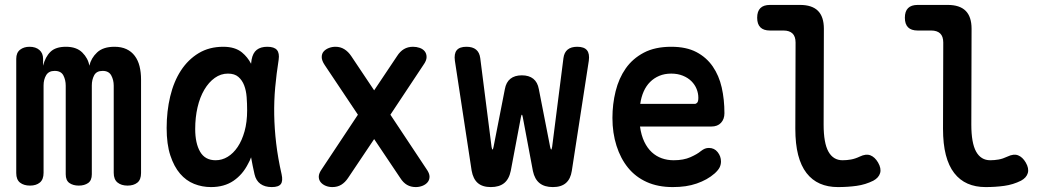

<svg xmlns="http://www.w3.org/2000/svg" viewBox="-20 -750 4240 780"><path d="M102 4Q77 4 61.5 -8Q46 -20 46 -47V-511Q46 -536 61.5 -548Q77 -560 100 -560Q125 -560 140 -547Q155 -534 155 -511V-483Q164 -519 185 -539.5Q206 -560 248 -560Q291 -560 314.5 -536.5Q338 -513 343 -483Q350 -514 374.5 -537Q399 -560 445 -560Q473 -560 493.5 -550.5Q514 -541 527.5 -523Q541 -505 547 -480.5Q553 -456 553 -427V-47Q553 -20 538 -8Q523 4 498 4Q473 4 457.5 -8.5Q442 -21 442 -48V-402Q442 -425 432 -443.5Q422 -462 397 -462Q372 -462 362.5 -444Q353 -426 353 -403V-42Q353 -17 338 -6.5Q323 4 300 4Q277 4 262 -6.5Q247 -17 247 -42V-402Q247 -425 237.5 -443.5Q228 -462 202 -462Q178 -462 167.5 -444.5Q157 -427 157 -403V-48Q157 -21 142 -8.5Q127 4 102 4Z M837 10Q801 10 768.5 -3Q736 -16 711.5 -44.5Q687 -73 672 -118.5Q657 -164 657 -230Q657 -298 671.5 -358.5Q686 -419 715 -463.5Q744 -508 787 -534Q830 -560 887 -560Q935 -560 963 -537Q986 -518 1000 -491L1002 -507Q1007 -535 1023 -547.5Q1039 -560 1066 -560Q1094 -560 1105 -547Q1116 -534 1112 -507Q1103 -450 1098 -395Q1093 -340 1094 -283.5Q1095 -227 1102 -167.5Q1109 -108 1124 -42Q1130 -15 1121 -2.5Q1112 10 1084 10Q1056 10 1038 -3Q1020 -16 1014 -42Q1006 -77 1000 -111Q995 -97 988 -85Q966 -41 928.5 -15.5Q891 10 837 10ZM856 -99Q882 -99 905 -113Q928 -127 945.5 -153Q963 -179 973.5 -216.5Q984 -254 984 -302Q984 -329 982 -355.5Q980 -382 972 -403Q964 -424 948.5 -437.5Q933 -451 906 -451Q877 -451 852.5 -433.5Q828 -416 810 -385.5Q792 -355 782.5 -314Q773 -273 773 -226Q773 -168 793 -133.5Q813 -99 856 -99Z M1700 -486 1566 -284 1712 -64Q1725 -46 1725 -32.5Q1725 -19 1717 -9.5Q1709 0 1696 5Q1683 10 1669 10Q1649 10 1633.5 1Q1618 -8 1606 -27L1500 -185L1394 -27Q1382 -9 1366.5 0.5Q1351 10 1330 10Q1316 10 1303.5 5Q1291 0 1283 -9.5Q1275 -19 1275 -32.5Q1275 -46 1288 -64L1434 -284L1299 -486Q1287 -504 1287 -518Q1287 -532 1295 -541Q1303 -550 1316 -555Q1329 -560 1343 -560Q1363 -560 1379 -550Q1395 -540 1407 -522L1500 -383L1593 -522Q1605 -541 1621 -550.5Q1637 -560 1658 -560Q1672 -560 1685 -555.5Q1698 -551 1705.5 -541.5Q1713 -532 1713 -518Q1713 -504 1700 -486Z M1974 10Q1940 10 1921 -6.5Q1902 -23 1896 -57L1828 -503Q1824 -532 1835.5 -546Q1847 -560 1875 -560Q1900 -560 1914 -548.5Q1928 -537 1931 -514L1977 -153Q1979 -142 1981 -142Q1981 -142 1981 -143Q1983 -143 1985 -153L2031 -388Q2036 -416 2053.5 -430Q2071 -444 2100 -444Q2129 -444 2146.5 -430Q2164 -416 2169 -388L2215 -153Q2217 -143 2219 -143Q2219 -142 2219 -142Q2221 -142 2223 -153L2269 -514Q2272 -537 2286 -548.5Q2300 -560 2325 -560Q2353 -560 2364.5 -546Q2376 -532 2372 -503L2303 -56Q2298 -23 2279 -6.5Q2260 10 2226 10Q2192 10 2172 -6Q2152 -22 2145 -55L2104 -273Q2102 -284 2100 -284Q2098 -284 2096 -273L2055 -56Q2048 -22 2028 -6Q2008 10 1974 10Z M2860 -149Q2882 -149 2895.5 -132Q2909 -115 2909 -94Q2909 -82 2904 -71Q2899 -60 2884 -46Q2868 -32 2850 -22Q2832 -12 2810.5 -4.5Q2789 3 2765 6.5Q2741 10 2713 10Q2653 10 2607.5 -10.5Q2562 -31 2531.5 -68.5Q2501 -106 2484.5 -158Q2468 -210 2468 -271Q2468 -327 2481 -379.5Q2494 -432 2522 -472Q2550 -512 2595.5 -536Q2641 -560 2707 -560Q2768 -560 2809 -538.5Q2850 -517 2875.5 -480Q2901 -443 2912 -394.5Q2923 -346 2923 -290Q2923 -266 2909 -251Q2895 -236 2870 -236H2580Q2585 -200 2597.5 -174Q2610 -148 2628 -131.5Q2646 -115 2668.5 -107Q2691 -99 2717 -99Q2757 -99 2785 -111.5Q2813 -124 2827 -136Q2836 -143 2843.5 -146Q2851 -149 2860 -149ZM2581 -328H2803Q2808 -328 2812.5 -333Q2817 -338 2817 -353Q2817 -371 2810 -388.5Q2803 -406 2789 -420Q2775 -434 2754 -442.5Q2733 -451 2707 -451Q2680 -451 2658.5 -442Q2637 -433 2621 -417Q2605 -401 2595 -378.5Q2585 -356 2581 -328Z M3326 -244Q3326 -169 3345.5 -134Q3365 -99 3403 -99Q3420 -99 3437 -102Q3454 -105 3473 -114Q3498 -126 3516 -119Q3534 -112 3547 -90Q3561 -66 3555.5 -47Q3550 -28 3528 -16Q3496 0 3460 5Q3424 10 3384 10Q3343 10 3311 -4Q3279 -18 3256.5 -47Q3234 -76 3222.5 -120.5Q3211 -165 3211 -227L3212 -577Q3212 -602 3199.5 -614Q3187 -626 3163 -626H3108Q3082 -626 3069 -639Q3056 -652 3056 -678Q3056 -704 3069 -717Q3082 -730 3108 -730H3230Q3279 -730 3303 -706Q3327 -682 3327 -633Z M3926 -244Q3926 -169 3945.5 -134Q3965 -99 4003 -99Q4020 -99 4037 -102Q4054 -105 4073 -114Q4098 -126 4116 -119Q4134 -112 4147 -90Q4161 -66 4155.5 -47Q4150 -28 4128 -16Q4096 0 4060 5Q4024 10 3984 10Q3943 10 3911 -4Q3879 -18 3856.5 -47Q3834 -76 3822.5 -120.5Q3811 -165 3811 -227L3812 -577Q3812 -602 3799.5 -614Q3787 -626 3763 -626H3708Q3682 -626 3669 -639Q3656 -652 3656 -678Q3656 -704 3669 -717Q3682 -730 3708 -730H3830Q3879 -730 3903 -706Q3927 -682 3927 -633Z"/></svg>

Font: Maple Mono NL SemiBold
Style: Regular
Weight: 600
Monospace: yes
Designer: subframe7536
Version: Version 7.000